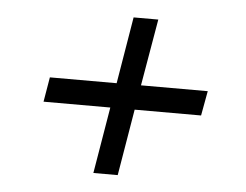

<svg xmlns="http://www.w3.org/2000/svg" viewBox="-40 -573 704 550"><g transform="rotate(5 311.5 -298.0)"><path d="M279 -262H87L99 -333H291L323 -525H394L361 -333H553L540 -262H349L317 -71H247Z"/></g></svg>

Font: Oak Sans
Style: Italic
Weight: 400
Italic angle: -9.49998°
Foundry: Erik Kennedy, Walven
Version: Version 1.000